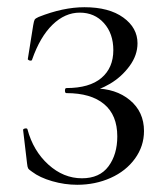

<svg xmlns="http://www.w3.org/2000/svg" viewBox="-20 -500 455 532"><path d="M305 -122Q305 -181 268.5 -211.5Q232 -242 164 -242Q160 -242 160 -249Q160 -256 164 -256Q228 -256 261 -284Q294 -312 294 -361Q294 -407 268 -436Q242 -465 201 -465Q160 -465 125.5 -431.5Q91 -398 69 -335Q69 -332 64 -332Q62 -332 59.5 -333.5Q57 -335 57 -336L72 -430Q74 -442 76 -445.5Q78 -449 87 -453Q155 -480 214 -480Q282 -480 321.5 -451.5Q361 -423 361 -380Q361 -347 339 -317Q317 -287 285 -268Q253 -249 226 -247L240 -255Q301 -255 340 -222.5Q379 -190 379 -137Q379 -95 354 -60.5Q329 -26 286.5 -7Q244 12 194 12Q159 12 124.5 2Q90 -8 69 -24Q60 -30 58 -33.5Q56 -37 55 -47L44 -140Q44 -143 49.5 -144Q55 -145 56 -142Q72 -82 114 -44Q156 -6 207 -6Q256 -6 280.5 -39Q305 -72 305 -122Z"/></svg>

Font: Cormorant SC
Style: Regular
Weight: 400
Designer: Christian Thalmann (Catharsis Fonts)
Foundry: Catharsis Fonts
Version: Version 4.000